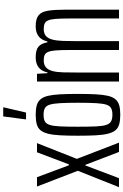

<svg xmlns="http://www.w3.org/2000/svg" viewBox="193 -953 768 1194"><g transform="rotate(-90 577.0 -356.0)"><path d="M10 0 112 -256 14 -510H72L146 -312H152L227 -510H284L186 -262L287 0H229L149 -209H145L66 0Z M461 8Q426 8 402 1.5Q378 -5 364 -22Q350 -39 342.5 -68.5Q335 -98 332.5 -144Q330 -190 330 -255Q330 -320 332.5 -366Q335 -412 342.5 -441.5Q350 -471 364 -488Q378 -505 402 -511.5Q426 -518 461 -518Q495 -518 518.5 -511.5Q542 -505 556.5 -488Q571 -471 578 -441.5Q585 -412 587.5 -366Q590 -320 590 -255Q590 -190 587.5 -144Q585 -98 578 -68.5Q571 -39 556.5 -22Q542 -5 518.5 1.5Q495 8 461 8ZM461 -41Q486 -41 501 -49Q516 -57 523 -78.5Q530 -100 532.5 -142.5Q535 -185 535 -255Q535 -324 532.5 -366.5Q530 -409 523 -431Q516 -453 501 -461Q486 -469 461 -469Q435 -469 420 -461.5Q405 -454 397.5 -431.5Q390 -409 388 -366.5Q386 -324 386 -255Q386 -185 388 -142.5Q390 -100 397.5 -78.5Q405 -57 420 -49Q435 -41 461 -41ZM432 -578V-583L450 -720H506V-715L474 -578Z M667 0V-510H715L719 -445H724Q728 -466 739 -482.5Q750 -499 769.5 -508.5Q789 -518 819 -518Q863 -518 883.5 -501Q904 -484 911 -445H916Q921 -466 932 -482.5Q943 -499 962.5 -508.5Q982 -518 1012 -518Q1057 -518 1079 -500Q1101 -482 1107.5 -440.5Q1114 -399 1114 -328V0H1059V-310Q1059 -362 1056.5 -393.5Q1054 -425 1047 -441Q1040 -457 1027 -462.5Q1014 -468 993 -468Q966 -468 950.5 -454.5Q935 -441 928 -414.5Q921 -388 919.5 -348.5Q918 -309 918 -258V0H863V-310Q863 -362 860.5 -393.5Q858 -425 851 -441Q844 -457 831.5 -462.5Q819 -468 798 -468Q771 -468 755 -454Q739 -440 732 -413Q725 -386 724 -346.5Q723 -307 723 -258V0Z"/></g></svg>

Font: Saira UltraCondensed
Style: Regular
Weight: 400
Width: 1
Designer: Hector Gatti with collaboration of the Omnibus-Type team
Foundry: Omnibus-Type
Version: Version 1.101